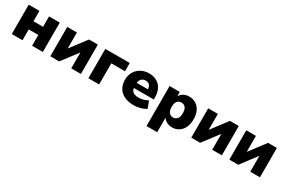

<svg xmlns="http://www.w3.org/2000/svg" viewBox="90 -1565 4131 2804"><g transform="rotate(30 2155.5 -163.0)"><path d="M63 0V-495H244V-320H406V-495H587V0H406V-182H244V0Z M713 0V-495H876V-196H854L1080 -495H1229V0H1066V-299H1089L863 0Z M1355 0V-495H1767V-356H1536V0Z M2125 11Q2031 11 1964.5 -20.5Q1898 -52 1863 -110.5Q1828 -169 1828 -248Q1828 -324 1861.5 -382Q1895 -440 1954.5 -473Q2014 -506 2091 -506Q2166 -506 2221 -475Q2276 -444 2306.5 -386Q2337 -328 2337 -249V-209H1978V-295H2204L2189 -283Q2189 -337 2165.5 -363.5Q2142 -390 2099 -390Q2067 -390 2044 -375.5Q2021 -361 2009 -333Q1997 -305 1997 -264V-253Q1997 -206 2011 -176.5Q2025 -147 2055 -134Q2085 -121 2130 -121Q2169 -121 2210 -132Q2251 -143 2283 -164L2328 -46Q2288 -19 2233.5 -4Q2179 11 2125 11Z M2439 180V-495H2611V-405H2605Q2621 -451 2666 -478.5Q2711 -506 2768 -506Q2833 -506 2882 -474.5Q2931 -443 2958.5 -385Q2986 -327 2986 -248Q2986 -170 2959 -111.5Q2932 -53 2883 -21Q2834 11 2768 11Q2713 11 2670 -15Q2627 -41 2611 -81H2619V180ZM2711 -122Q2753 -122 2779 -152.5Q2805 -183 2805 -248Q2805 -313 2779 -343Q2753 -373 2711 -373Q2669 -373 2643 -343Q2617 -313 2617 -248Q2617 -183 2643 -152.5Q2669 -122 2711 -122Z M3090 0V-495H3253V-196H3231L3457 -495H3606V0H3443V-299H3466L3240 0Z M3732 0V-495H3895V-196H3873L4099 -495H4248V0H4085V-299H4108L3882 0Z"/></g></svg>

Font: Nunito Sans 11pt Black
Style: Regular
Weight: 900
Version: Version 3.101;gftools[0.9.27]